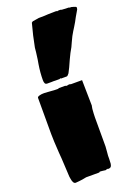

<svg xmlns="http://www.w3.org/2000/svg" viewBox="-193 -1125 866 1214"><g transform="rotate(-20 240.5 -518.0)"><path d="M73 -23Q70 -38 70 -50Q70 -66 69 -70Q68 -99 64 -162L61 -200Q55 -288 55 -330V-573Q55 -581 73 -585Q83 -588 101 -588Q113 -588 127 -586.5Q141 -585 148 -585Q163 -583 195 -583L199 -586H243Q246 -583 250 -583H254Q255 -584 259 -584Q261 -585 265 -585Q266 -586 267 -586Q268 -586 268 -586Q271 -586 275 -584.5Q279 -583 281 -583H355L358 -411Q358 -410 356.5 -404.5Q355 -399 354 -390Q351 -354 351 -333V-138L348 -100Q345 -75 346 -59Q346 -38 344.5 -25.5Q343 -13 338 -6Q332 1 319 1L318 0L315 -1Q313 -1 313 0H308Q302 2 301 3Q296 3 278 0L264 -1Q259 -1 258 3H183H169L143 8L119 11L96 13Q78 13 73 -23ZM122 -668Q122 -718 131 -773Q137 -805 139 -825Q140 -834 142 -847.5Q144 -861 145 -878Q159 -953 181 -1033L189 -1039L232 -1046Q277 -1046 296 -1048L351 -1049L357 -1046Q360 -1048 369 -1048H379Q379 -1048 380.5 -1047Q382 -1046 384 -1046L390 -1045L434 -1043L440 -1040Q444 -1040 444 -1041H447Q464 -1037 474 -1033Q481 -1031 481 -1024Q481 -1022 479 -1014L468 -995L454 -971L439 -943Q429 -925 424 -918Q419 -911 416 -905Q413 -899 409 -894Q393 -869 377 -833Q365 -803 345 -770L327 -733Q305 -682 289 -653Q278 -638 272 -638H254H235L229 -641L224 -638H195Q190 -638 183.5 -638.5Q177 -639 169 -638H141Q130 -638 126 -646Q122 -654 122 -668Z"/></g></svg>

Font: Sigmar One
Style: Regular
Weight: 400
Designer: Vernon Adams
Foundry: Vernon Adams
Version: Version 2.000